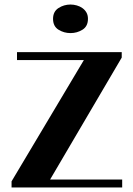

<svg xmlns="http://www.w3.org/2000/svg" viewBox="-20 -827 587 847"><path d="M55 -562V-597H517V-573L201 -35H519V0H31V-27L350 -562ZM214 -744Q214 -776 238 -791.5Q262 -807 291 -807Q305 -807 319 -803Q333 -799 344 -791Q355 -783 361.5 -771.5Q368 -760 368 -744Q368 -711 344 -696Q320 -681 291 -681Q262 -681 238 -696Q214 -711 214 -744Z"/></svg>

Font: Gamine
Style: Bold
Weight: 700
Designer: Tapiwanashe Sebastian Garikayi
Version: Version 1.000